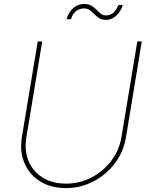

<svg xmlns="http://www.w3.org/2000/svg" viewBox="-20 -936 752 966"><path d="M311 10.3Q235.8 10.3 181.9 -23.4Q127.9 -57.1 103 -115.5Q78.1 -173.8 90.3 -247.6L169.9 -727.5H192.4L112.8 -245.6Q101.6 -178.2 123.8 -125.5Q146 -72.8 194.8 -42.5Q243.7 -12.2 311.5 -12.2Q380.9 -12.2 440.2 -43Q499.5 -73.7 539.8 -127Q580.1 -180.2 591.3 -247.6L670.9 -727.5H693.4L613.8 -245.6Q601.6 -171.9 557.6 -114Q513.7 -56.2 449.5 -22.9Q385.3 10.3 311 10.3ZM513.2 -835.9Q492.7 -835.9 479 -844.7Q465.3 -853.5 454.3 -864.7Q443.4 -876 431.6 -884.8Q419.9 -893.6 402.8 -893.6Q378.9 -893.6 361.3 -879.2Q343.8 -864.7 337.4 -839.4H314.9Q323.2 -872.6 347.4 -894.3Q371.6 -916 402.8 -916Q425.8 -916 440.2 -907.2Q454.6 -898.4 465.3 -887.2Q476.1 -876 486.8 -867.2Q497.6 -858.4 512.7 -858.4Q533.7 -858.4 549.1 -870.6Q564.5 -882.8 575.2 -910.6H598.1Q586.4 -876 563.7 -856Q541 -835.9 513.2 -835.9Z"/></svg>

Font: Inter 16pt Thin
Style: Italic
Weight: 250
Italic angle: -9.3988°
Version: Version 4.001;git-66647c0bb